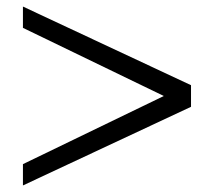

<svg xmlns="http://www.w3.org/2000/svg" viewBox="-20 -543 666 586"><path d="M50 23 563 -217V-283L50 -523V-458L480 -250L50 -42Z"/></svg>

Font: KpRoman
Style: SemiboldItalic
Weight: 600
Italic angle: -11°
Version: Version 0.66